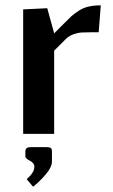

<svg xmlns="http://www.w3.org/2000/svg" viewBox="-20 -502 423 720"><path d="M174.8 64.9V104Q174.8 124.5 151.6 151.9Q128.4 179.2 104 198.2L80.1 169.9Q108.9 145 108.9 123Q108.9 115.2 103.5 109.4Q98.1 103.5 92 100.6Q85.9 97.7 80.6 93.5Q75.2 89.4 75.2 85V64.9Q75.2 49.8 95.2 49.8H153.8Q167.5 49.8 171.1 53.5Q174.8 57.1 174.8 64.9ZM350.1 -380.9H317.9Q296.4 -380.9 284.4 -380.1Q272.5 -379.4 255.6 -373.5Q238.8 -367.7 227.1 -356L183.1 -312V0H66.9V-466.8L157.2 -471.2L183.1 -377L221.2 -415Q238.3 -432.6 248 -441.4Q257.8 -450.2 274.9 -461.4Q292 -472.7 312 -477.3Q332 -481.9 357.9 -481.9Z"/></svg>

Font: Resagokr
Style: Bold
Weight: 600
Designer: gluk
Foundry: gluk
Version: Version 0.95